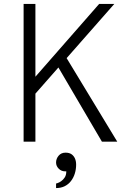

<svg xmlns="http://www.w3.org/2000/svg" viewBox="-20 -720 632 976"><path d="M100 0V-700H160V-330L484 -700H561L160 -244V0ZM498 0 274 -382 316 -429 576 0ZM265 236Q265 236 265 230Q265 224 265 218.5Q265 213 265 213Q265 213 273 210.5Q281 208 291 201Q301 194 309 182Q317 170 317 151Q316 151 314 151Q312 151 311 151Q292 151 278.5 137.5Q265 124 265 106Q265 87 278 71.5Q291 56 313 56Q332 56 343.5 64Q355 72 361 85.5Q367 99 367 117Q367 140 360.5 161.5Q354 183 341 200Q328 217 309 226.5Q290 236 265 236Z"/></svg>

Font: Inclusive Sans Light
Style: Regular
Weight: 300
Designer: Olivia King
Foundry: Olivia King
Version: Version 2.004